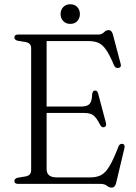

<svg xmlns="http://www.w3.org/2000/svg" viewBox="-20 -862 638 900"><path d="M47.5 -686.5Q47.5 -700 65 -700H440Q457 -700 467.2 -710.5Q477.5 -721 489 -721Q503.5 -721 509 -701L545.5 -563Q550.5 -546.5 535.5 -543.5Q521 -540.5 514 -557Q494 -605 477 -629.2Q460 -653.5 440.8 -661.5Q421.5 -669.5 394.5 -669.5H198.5V-362.5H359Q388 -362.5 399.5 -374.5Q411 -386.5 412 -419.5Q413.5 -436 424 -437.5Q436 -439.5 440 -423.5L476.5 -286Q480.5 -269.5 468.5 -266Q457 -262.5 449.5 -276.5Q433 -309.5 418.2 -321Q403.5 -332.5 374.5 -332.5H198.5V-69.5Q198.5 -30.5 245.5 -30.5H404.5Q432.5 -30.5 453 -40.8Q473.5 -51 492.5 -82Q511.5 -113 535.5 -175.5Q541 -189.5 553.5 -187.5Q568 -185.5 563 -166.5L524 -3Q518.5 17.5 503.5 17.5Q492.5 17.5 481.2 8.8Q470 0 452 0H65Q47.5 0 47.5 -13.5Q47.5 -25 63 -29L100 -35Q126 -40 126 -63.5V-636.5Q126 -660 100 -665L63 -671Q47.5 -675 47.5 -686.5ZM309.5 -750Q289 -750 276.5 -763.2Q264 -776.5 264 -796Q264 -816 276.5 -829Q289 -842 309.5 -842Q330 -842 342.2 -829Q354.5 -816 354.5 -796Q354.5 -776.5 342.2 -763.2Q330 -750 309.5 -750Z"/></svg>

Font: Fraunces 72pt S050 Light
Style: Regular
Weight: 300
Version: Version 1.000; ttfautohint (v1.8.3)